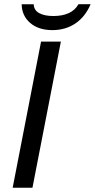

<svg xmlns="http://www.w3.org/2000/svg" viewBox="-20 -884 447 904"><path d="M266.6 -688 132.8 0H39.6L173.3 -688ZM226.6 -742.2Q161.6 -742.2 122.3 -775.9Q83 -809.6 82 -863.8H138.7Q140.1 -835 165.3 -821.8Q190.4 -808.6 231 -808.6Q274.4 -808.6 304.2 -822.5Q334 -836.4 349.6 -864.3H406.7Q381.3 -804.7 334.7 -773.4Q288.1 -742.2 226.6 -742.2Z"/></svg>

Font: Arimo
Style: Italic
Weight: 400
Italic angle: -12°
Designer: Steve Matteson
Foundry: Monotype Imaging Inc.
Version: Version 1.33